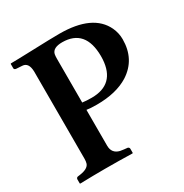

<svg xmlns="http://www.w3.org/2000/svg" viewBox="-154 -775 859 898"><g transform="rotate(-30 275.0 -326.0)"><path d="M221.2 -558.1V-321.8Q242.7 -318.8 271 -318.8Q397 -318.8 405.3 -448.7Q405.8 -458 405.8 -466.8Q404.8 -612.3 280.8 -612.8Q230.5 -612.8 223.1 -582.5Q221.2 -572.8 221.2 -558.1ZM99.1 -88.9V-560.1Q97.7 -608.9 64.9 -610.8L33.2 -612.8Q22.9 -613.8 22 -621.1V-645L23.9 -647Q51.3 -647 136.7 -649.9Q245.6 -653.8 289.1 -653.8Q469.2 -653.8 519 -547.9Q533.2 -517.1 533.2 -483.9Q533.2 -375.5 447.3 -320.3Q381.3 -278.8 275.9 -278.8Q241.7 -278.8 221.2 -282.2V-88.9Q221.2 -46.9 261.2 -37.1Q270.5 -35.2 280.8 -34.2L299.8 -32.2Q307.1 -29.8 308.1 -22.9V0L306.2 2Q232.4 0 160.2 0Q98.1 0 23.9 2L22 0V-22.9Q23.4 -30.3 29.8 -32.2L43.9 -34.2Q87.4 -40.5 95.7 -63.5Q99.1 -74.2 99.1 -88.9Z"/></g></svg>

Font: Linux Libertine O
Style: Semibold
Weight: 700
Designer: Philipp H. Poll
Foundry: Philipp H. Poll
Version: Version 5.0.0